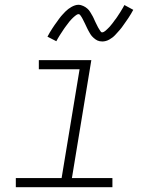

<svg xmlns="http://www.w3.org/2000/svg" viewBox="-20 -781 640 801"><path d="M46 0V-38H237L312 -492H142V-530H361L280 -38H449V0ZM407 -608Q401 -608 396 -609Q391 -610 386.5 -612Q382 -614 378 -617Q374 -620 370 -623.5Q366 -627 363 -630.5Q360 -634 357.5 -638Q355 -642 352.5 -646.5Q350 -651 347.5 -655.5Q345 -660 343 -664.5Q341 -669 339 -673Q337 -677 334.5 -682.5Q332 -688 329.5 -692.5Q327 -697 325 -701.5Q323 -706 320.5 -709.5Q318 -713 315 -717.5Q312 -722 308 -722Q304 -722 300 -719.5Q296 -717 293 -714.5Q290 -712 285 -707.5Q280 -703 278 -700.5Q276 -698 274 -696Q272 -694 269.5 -691Q267 -688 265 -685Q263 -682 260.5 -679Q258 -676 255.5 -672.5Q253 -669 250 -665Q247 -661 244.5 -657Q242 -653 239 -648.5Q236 -644 233 -639.5Q230 -635 227 -630Q224 -625 221 -620Q218 -615 215 -609L178 -628Q183 -638 188 -646Q193 -654 198 -662Q203 -670 208 -677Q213 -684 217.5 -690Q222 -696 226 -702Q230 -708 234.5 -713Q239 -718 243 -722.5Q247 -727 253 -733Q259 -739 265 -743.5Q271 -748 278 -752Q285 -756 292.5 -758.5Q300 -761 307 -761Q313 -761 318 -759.5Q323 -758 327.5 -756Q332 -754 336 -751.5Q340 -749 344 -745.5Q348 -742 351 -738.5Q354 -735 356.5 -730.5Q359 -726 361.5 -722Q364 -718 366.5 -713.5Q369 -709 371 -704.5Q373 -700 375 -695.5Q377 -691 379.5 -686Q382 -681 384.5 -676Q387 -671 389 -667Q391 -663 393.5 -659.5Q396 -656 399 -651Q402 -646 406 -646Q410 -646 414 -648.5Q418 -651 421 -653.5Q424 -656 429 -661Q434 -666 436 -668Q438 -670 440 -672.5Q442 -675 444.5 -678Q447 -681 449 -683.5Q451 -686 453.5 -689.5Q456 -693 458.5 -696.5Q461 -700 464 -703.5Q467 -707 469.5 -711.5Q472 -716 475 -720Q478 -724 481 -729Q484 -734 487 -739Q490 -744 493 -749Q496 -754 499 -760L536 -740Q531 -731 526 -722.5Q521 -714 516 -706.5Q511 -699 506 -692Q501 -685 496.5 -678.5Q492 -672 488 -666.5Q484 -661 479.5 -656Q475 -651 471 -646.5Q467 -642 461 -635.5Q455 -629 449 -624.5Q443 -620 436 -616Q429 -612 421.5 -610Q414 -608 407 -608Z"/></svg>

Font: Iosevka Curly Slab XLtExObl
Style: Regular
Weight: 200
Width: 7
Italic angle: -9°
Monospace: yes
Designer: Belleve Invis
Foundry: Belleve Invis
Version: Version 11.0.0; ttfautohint (v1.8.3)